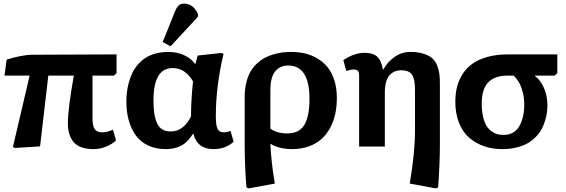

<svg xmlns="http://www.w3.org/2000/svg" viewBox="-20 -816 3150 1069"><path d="M501 14.2Q424.3 14.2 391.1 -23.7Q357.9 -61.5 357.9 -129.9Q357.9 -209.5 391.1 -395H249L203.1 -1L64 7.8L51.8 2.9L145 -395H4.9L17.1 -483.9Q52.7 -496.1 93.5 -503.7Q134.3 -511.2 154.8 -511.2L628.9 -513.2V-409.2L615.2 -395H495.1V-154.8Q495.1 -114.3 507.8 -96.7Q520.5 -79.1 547.9 -79.1Q578.1 -79.1 608.9 -94.2L626 -34.2Q605.5 -13.7 571 0.2Q536.6 14.2 501 14.2Z M929.7 -558.1 885.7 -582 954.6 -752.9Q963.9 -775.4 974.9 -785.6Q985.8 -795.9 1005.4 -795.9Q1056.2 -795.9 1082.5 -736.8L1081.5 -722.2ZM903.3 14.2Q847.7 14.2 804.9 -5.9Q762.2 -25.9 736.1 -62.3Q710 -98.6 696.8 -145.8Q683.6 -192.9 683.6 -250Q683.6 -275.4 686.3 -300.3Q689 -325.2 696.3 -353.3Q703.6 -381.3 714.8 -405.8Q726.1 -430.2 744.6 -452.9Q763.2 -475.6 786.9 -491.7Q810.5 -507.8 844 -517.3Q877.4 -526.9 917.5 -526.9Q965.3 -526.9 1004.4 -509Q1043.5 -491.2 1065.4 -460.9H1068.4L1080.6 -506.8L1212.4 -521L1224.6 -516.1Q1181.6 -334.5 1181.6 -168Q1181.6 -120.1 1190.9 -99.6Q1200.2 -79.1 1227.5 -79.1Q1242.7 -79.1 1263.7 -86.9L1280.8 -26.9Q1235.4 14.2 1169.4 14.2Q1077.6 14.2 1056.6 -71.8H1054.7Q1036.1 -42.5 1016.8 -24.7Q997.6 -6.8 969.2 3.7Q940.9 14.2 903.3 14.2ZM929.7 -84Q967.8 -84 996.3 -106.7Q1024.9 -129.4 1043.5 -168Q1043.5 -254.9 1054.7 -362.8Q1011.7 -437 941.4 -437Q834.5 -437 834.5 -257.8Q834.5 -218.3 838.4 -189.2Q842.3 -160.2 852.3 -135Q862.3 -109.9 881.6 -96.9Q900.9 -84 929.7 -84Z M1364.3 232.9 1352.1 227.1Q1342.3 107.9 1342.3 -15.1V-274.9Q1342.3 -319.3 1351.3 -356.2Q1360.4 -393.1 1375.5 -418.5Q1390.6 -443.8 1412.1 -463.6Q1433.6 -483.4 1456.3 -495.1Q1479 -506.8 1505.4 -514.2Q1531.7 -521.5 1554.4 -524.2Q1577.1 -526.9 1601.1 -526.9Q1641.6 -526.9 1677.7 -518.6Q1713.9 -510.3 1746.8 -490.7Q1779.8 -471.2 1803.5 -442.4Q1827.1 -413.6 1841.3 -369.6Q1855.5 -325.7 1855.5 -271Q1855.5 -224.6 1846.9 -183.6Q1838.4 -142.6 1819.1 -106Q1799.8 -69.3 1771.2 -43Q1742.7 -16.6 1700.2 -1.2Q1657.7 14.2 1605.5 14.2Q1535.6 14.2 1486.3 -15.1H1485.4Q1487.3 34.7 1493.7 89.8Q1500 145 1505.4 175.8L1510.3 206.1ZM1580.1 -73.2Q1646 -73.2 1674.6 -120.6Q1703.1 -168 1703.1 -265.1Q1703.1 -451.2 1584.5 -451.2Q1538.6 -451.2 1512 -418.2Q1485.4 -385.3 1485.4 -314V-100.1Q1520.5 -73.2 1580.1 -73.2Z M2407.2 232.9 2261.2 206.1Q2290.5 35.2 2290.5 -84V-318.8Q2290.5 -373.5 2274.7 -399.2Q2258.8 -424.8 2213.4 -424.8Q2195.3 -424.8 2180.4 -419.2Q2165.5 -413.6 2151.9 -400.4Q2138.2 -387.2 2130.4 -361.8Q2122.6 -336.4 2122.6 -300.8V0H1979.5V-395Q1979.5 -415 1971.9 -422.1Q1964.4 -429.2 1950.2 -429.2Q1933.6 -429.2 1908.2 -420.9L1891.6 -481Q1951.7 -522 2010.3 -522Q2057.1 -522 2080.6 -500Q2104 -478 2111.3 -429.2H2114.3Q2138.2 -472.2 2177.5 -499.5Q2216.8 -526.9 2265.6 -526.9Q2308.6 -526.9 2339.4 -516.6Q2370.1 -506.3 2387.2 -491Q2404.3 -475.6 2414.1 -450.7Q2423.8 -425.8 2426.5 -402.8Q2429.2 -379.9 2429.2 -348.1V-14.2Q2429.2 40.5 2426.8 100.8Q2424.3 161.1 2421.9 194.3L2419.4 227.1Z M2775.9 14.2Q2722.7 14.2 2677 -1.2Q2631.3 -16.6 2594.5 -47.4Q2557.6 -78.1 2536.4 -130.1Q2515.1 -182.1 2515.1 -250Q2515.1 -294.9 2524.9 -333.3Q2534.7 -371.6 2556.6 -405.3Q2578.6 -439 2612.1 -462.4Q2645.5 -485.8 2695.3 -499.5Q2745.1 -513.2 2808.1 -513.2H3083V-409.2L3068.8 -395H2958V-393.1Q2988.3 -371.6 3008.1 -327.4Q3027.8 -283.2 3027.8 -230Q3027.8 -210 3025.1 -189.7Q3022.5 -169.4 3015.1 -144.8Q3007.8 -120.1 2996.1 -98.1Q2984.4 -76.2 2964.6 -55.2Q2944.8 -34.2 2919.4 -19.3Q2894 -4.4 2857.2 4.9Q2820.3 14.2 2775.9 14.2ZM2784.2 -64.9Q2842.3 -64.9 2870.6 -112.3Q2898.9 -159.7 2898.9 -234.9Q2898.9 -281.2 2884.3 -324Q2869.6 -366.7 2839.8 -395H2805.2Q2734.4 -395 2698.2 -357.4Q2662.1 -319.8 2662.1 -240.2Q2662.1 -197.3 2669.9 -165Q2677.7 -132.8 2689.7 -114Q2701.7 -95.2 2718.5 -83.7Q2735.4 -72.3 2751 -68.6Q2766.6 -64.9 2784.2 -64.9Z"/></svg>

Font: Literata Book
Style: Bold
Weight: 700
Designer: Latin by Veronika Burian and Jose Scaglione. Greek by Irene Vlachou. Cyrillic by Vera Evstafieva
Foundry: TypeTogether
Version: Version 2.003;PS 002.003;hotconv 1.0.88;makeotf.lib2.5.64775